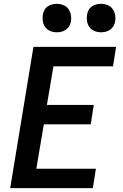

<svg xmlns="http://www.w3.org/2000/svg" viewBox="-20 -979 640 999"><path d="M33 0 154 -735H584L568 -634H258L224 -433H468L452 -332H208L169 -101H479L463 0ZM505 -811Q488 -811 472 -817.5Q456 -824 446 -837Q436 -850 433 -867.5Q430 -885 433 -903Q435 -915 441 -926.5Q447 -938 458 -945.5Q469 -953 481 -956Q493 -959 506 -959Q523 -959 539.5 -952.5Q556 -946 565.5 -933Q575 -920 578.5 -902.5Q582 -885 579 -867Q577 -855 570.5 -843.5Q564 -832 553 -824.5Q542 -817 530 -814Q518 -811 505 -811ZM275 -811Q258 -811 242 -817.5Q226 -824 216 -837Q206 -850 203 -867.5Q200 -885 203 -903Q205 -915 211 -926.5Q217 -938 228 -945.5Q239 -953 251 -956Q263 -959 276 -959Q293 -959 309.5 -952.5Q326 -946 335.5 -933Q345 -920 348.5 -902.5Q352 -885 349 -867Q347 -855 340.5 -843.5Q334 -832 323 -824.5Q312 -817 300 -814Q288 -811 275 -811Z"/></svg>

Font: Iosevka Extended
Style: Bold Italic
Weight: 700
Width: 7
Italic angle: -9°
Monospace: yes
Designer: Belleve Invis
Foundry: Belleve Invis
Version: Version 32.5.0; ttfautohint (v1.8.4)